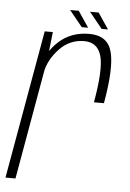

<svg xmlns="http://www.w3.org/2000/svg" viewBox="-64 -727 519 765"><g transform="rotate(5 195.5 -344.0)"><path d="M312 -329.5H352Q377.5 -472.5 360.5 -536Q343.5 -599.5 270 -599.5Q197.5 -599.5 148.5 -554.8Q99.5 -510 89 -448.5L102.5 -430.5Q112 -481.5 153 -525.2Q194 -569 252.5 -569Q305.5 -569 320.8 -516.8Q336 -464.5 312 -329.5ZM-13 0H27L112.5 -485.5L124.5 -594H92ZM317 -623.5H342.5L299.5 -687.5H265ZM237.5 -623.5H263L220 -687.5H185.5Z"/></g></svg>

Font: Anybody SemiCondensed ExtraLight
Style: Italic
Weight: 250
Width: 4
Italic angle: -10°
Version: Version 1.113;gftools[0.9.25]